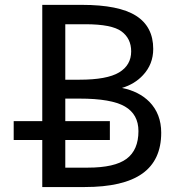

<svg xmlns="http://www.w3.org/2000/svg" viewBox="-20 -752 704 774"><path d="M243.2 -430.7H300.8Q411.1 -430.7 460 -460Q508.8 -489.3 508.8 -544.9Q508.8 -596.7 469.7 -625.5Q430.7 -654.3 324.2 -654.3H243.2ZM243.2 -263.7H422.9V-187.5H243.2V-76.2H334Q442.4 -76.2 490.2 -111.8Q538.1 -147.5 538.1 -223.6Q538.1 -291 483.4 -322.8Q428.7 -354.5 300.8 -354.5H243.2ZM471.7 -397.5Q540 -383.8 582 -341.8Q629.9 -293 629.9 -216.8Q629.9 -106.4 553.7 -52.2Q477.5 2 321.3 2H150.4V-187.5H35.2V-263.7H150.4V-732.4H310.5Q459 -732.4 528.3 -688.5Q597.7 -644.5 597.7 -554.7Q597.7 -493.2 556.6 -449.2Q523.4 -413.1 471.7 -397.5Z"/></svg>

Font: Gen Shin Gothic Regular
Style: Regular
Weight: 400
Designer: [Source Han Sans]
Ryoko NISHIZUKA  (kana & ideographs); Paul D. Hunt (Latin, Greek & Cyrillic); Wenlong ZHANG  (bopomofo
Version: Version 1.002.20150607